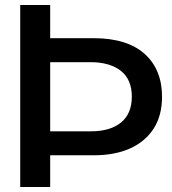

<svg xmlns="http://www.w3.org/2000/svg" viewBox="-20 -749 689 769"><path d="M144 -127V-223H343Q422 -223 465 -258.5Q508 -294 508 -362Q508 -396 497 -422Q486 -448 464.5 -465Q443 -482 412.5 -491Q382 -500 343 -500H144V-596H356Q423 -596 474 -580Q525 -564 559.5 -533Q594 -502 611.5 -459Q629 -416 629 -362Q629 -286 595.5 -234Q562 -182 501 -154.5Q440 -127 355 -127ZM61 0V-729H181V0Z"/></svg>

Font: Mona Sans Expanded Medium
Style: Regular
Weight: 500
Width: 7
Designer: Deni Anggara
Foundry: GitHub
Version: Version 2.000